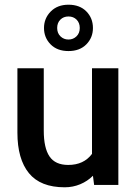

<svg xmlns="http://www.w3.org/2000/svg" viewBox="-20 -786 582 816"><path d="M54 -222V-496H166V-231Q166 -157 190.5 -121Q215 -85 270 -85Q336 -85 371 -132V-496H483V0H380L375 -39Q352 -16 321 -3Q290 10 255 10Q152 10 103 -50Q54 -110 54 -222ZM167 -667Q167 -708 195.5 -737Q224 -766 271 -766Q319 -766 347 -737.5Q375 -709 375 -667Q375 -626 347 -597.5Q319 -569 271 -569Q223 -569 195 -597.5Q167 -626 167 -667ZM319 -667Q319 -689 305.5 -702.5Q292 -716 271 -716Q250 -716 236.5 -702.5Q223 -689 223 -667Q223 -645 237 -631.5Q251 -618 271 -618Q291 -618 305 -631.5Q319 -645 319 -667Z"/></svg>

Font: Cabin SemiBold
Style: Regular
Weight: 600
Designer: Pablo Impallari
Foundry: Pablo Impallari. http://www.impallari.com Igino Marini. http://www.ikern.com
Version: Version 2.001